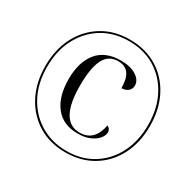

<svg xmlns="http://www.w3.org/2000/svg" viewBox="-158 -900 1105 1085"><g transform="rotate(30 394.0 -357.5)"><path d="M394 10Q292 10 215.5 -37Q139 -84 96 -167Q53 -250 53 -358Q53 -466 96 -548.5Q139 -631 215.5 -678Q292 -725 394 -725Q495 -725 572 -678.5Q649 -632 692 -549Q735 -466 735 -357Q735 -249 692 -166Q649 -83 572 -36.5Q495 10 394 10ZM396 0Q493 0 566.5 -45.5Q640 -91 681.5 -171.5Q723 -252 723 -358Q723 -463 681.5 -543.5Q640 -624 566 -669.5Q492 -715 394 -715Q296 -715 222 -669.5Q148 -624 106 -544Q64 -464 64 -358Q64 -251 107 -170.5Q150 -90 225 -45Q300 0 396 0ZM401 -117Q305 -117 254.5 -181.5Q204 -246 204 -360Q204 -470 255.5 -533.5Q307 -597 409 -597Q472 -597 509.5 -572.5Q547 -548 547 -514Q547 -490 530 -476.5Q513 -463 488 -463Q488 -524 466 -555Q444 -586 397 -586Q335 -586 306.5 -530.5Q278 -475 278 -359Q278 -127 408 -127Q504 -127 525 -241Q547 -232 547 -208Q547 -188 530 -167Q513 -146 480.5 -131.5Q448 -117 401 -117Z"/></g></svg>

Font: Noto Serif Display SemiCondensed
Style: Bold
Weight: 700
Width: 4
Designer: Monotype Design Team
Foundry: Monotype Imaging Inc.
Version: Version 2.009